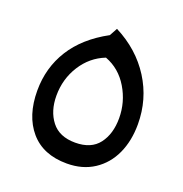

<svg xmlns="http://www.w3.org/2000/svg" viewBox="-108 -651 725 760"><g transform="rotate(20 255.0 -270.5)"><path d="M45 -218Q45 -314 93.5 -391.5Q142 -469 240 -522L258 -555Q356 -505 410.5 -419Q465 -333 465 -228Q465 -158 440 -103.5Q415 -49 367 -17.5Q319 14 253 14Q153 14 99 -49Q45 -112 45 -218ZM387 -225Q387 -293 352 -351.5Q317 -410 256 -433Q195 -409 159 -352Q123 -295 123 -225Q123 -160 156 -117.5Q189 -75 256 -75Q323 -75 355 -117Q387 -159 387 -225Z"/></g></svg>

Font: FiraGOUPP
Style: Medium
Weight: 400
Designer: bBox Type
Foundry: bBox Type GmbH
Version: Version 1.001